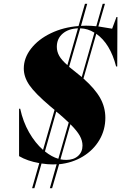

<svg xmlns="http://www.w3.org/2000/svg" viewBox="-20 -860 642 1017"><path d="M442 -840 409 -723Q418 -724 436 -724Q462 -724 490 -721L524 -840H536L501 -720L574 -708L597 -770H602L601 -508H595Q564 -629 490 -681L422 -444Q483 -390 510.5 -341Q538 -292 538 -236Q538 -172 506.5 -118.5Q475 -65 419 -31Q363 3 293 10L256 137H244L280 10Q274 11 261 11Q233 11 200 6L162 137H150L188 4Q125 -7 81 -33V-284H87Q102 -215 134 -159Q166 -103 208 -66L269 -278L245 -298Q166 -365 136 -408.5Q106 -452 106 -497Q106 -553 144.5 -602.5Q183 -652 249.5 -684Q316 -716 396 -722L430 -840ZM289 -19 344 -211Q312 -241 293 -257L278 -269L218 -58Q254 -29 289 -19ZM337 -515 393 -710Q342 -708 311.5 -681.5Q281 -655 281 -612Q281 -587 293.5 -564.5Q306 -542 337 -515ZM331 -13Q370 -13 393.5 -34Q417 -55 417 -89Q417 -115 402.5 -141Q388 -167 353 -202L300 -16Q315 -13 331 -13ZM376 -482 413 -452 480 -687Q445 -709 405 -710L346 -506Z"/></svg>

Font: Nyght Serif Dark Italic
Style: Regular
Weight: 800
Italic angle: -16°
Designer: Maksym Kobuzan
Version: Version 0.400